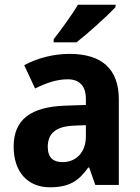

<svg xmlns="http://www.w3.org/2000/svg" viewBox="-20 -786 594 816"><path d="M471 -756V-766H311C285 -721 241 -662 208 -619V-606H305C354 -644 437 -719 471 -756ZM276 -557C207 -557 138 -539 83 -509L129 -410C178 -434 222 -449 268 -449C317 -449 345 -421 345 -366V-340L258 -337C112 -332 38 -279 38 -163C38 -56 97 10 192 10C273 10 314 -16 355 -74H359L385 0H485V-364C485 -494 411 -557 276 -557ZM294 -252 345 -254V-206C345 -137 302 -97 246 -97C207 -97 183 -115 183 -162C183 -215 213 -249 294 -252Z"/></svg>

Font: Noto Sans Kannada SemiCondensed
Style: Bold
Weight: 700
Width: 4
Designer: Jelle Bosma - Monotype Design Team
Foundry: Monotype Imaging Inc.
Version: Version 2.005